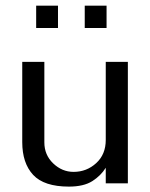

<svg xmlns="http://www.w3.org/2000/svg" viewBox="-20 -656 538 687"><path d="M226.6 11.7Q137.7 11.7 98.6 -30.3Q59.6 -72.3 59.6 -147.5V-434.6H138.7V-146.5Q138.7 -101.6 170.4 -71.3Q202.1 -41 243.2 -41Q290 -41 324.2 -72.3Q358.4 -103.5 358.4 -155.3V-434.6H437.5V0H358.4V-55.7Q340.8 -27.3 310.1 -7.8Q279.3 11.7 226.6 11.7ZM283.2 -555.7V-635.7H361.3V-555.7ZM109.4 -555.7V-635.7H187.5V-555.7Z"/></svg>

Font: Padauk
Style: Regular
Weight: 400
Designer: Debbi Hosken, Becca Hirsbrunner Spalinger
Foundry: SIL International
Version: Version 5.003